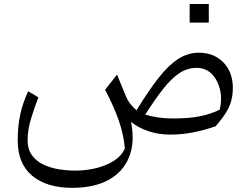

<svg xmlns="http://www.w3.org/2000/svg" viewBox="-20 -654 1234 947"><path d="M819.3 9.8Q760.3 9.8 710 -7.6Q659.7 -24.9 626.5 -53.2Q646 48.3 616.5 121.3Q586.9 194.3 515.4 233.4Q443.8 272.5 336.4 272.5Q210.4 272.5 138.9 212.9Q67.4 153.3 67.4 39.1Q67.4 -32.7 80.1 -90.3Q92.8 -147.9 119.1 -204.1L169.4 -173.8Q150.4 -125 133.3 -69.6Q116.2 -14.2 116.2 36.6Q116.2 82 137.2 111.3Q158.2 140.6 192.9 157.2Q227.5 173.8 269 180.7Q310.5 187.5 351.6 187.5Q405.3 187.5 455.3 175Q505.4 162.6 543 138.2Q580.6 113.8 595.7 78.1Q589.8 8.8 565.9 -59.6Q542 -127.9 498.5 -211.4L557.1 -286.1L598.1 -186.5Q609.4 -158.7 621.6 -143.1Q633.8 -127.4 653.3 -109.9Q712.9 -207.5 762.5 -270.5Q812 -333.5 859.6 -363.8Q907.2 -394 960.4 -394Q1035.2 -394 1081.8 -346.2Q1128.4 -298.3 1128.4 -220.7Q1128.4 -186 1120.6 -157Q1112.8 -127.9 1094.5 -98.4Q1076.2 -68.8 1043.9 -31.2Q987.3 -11.7 932.6 -1Q877.9 9.8 819.3 9.8ZM1064 -113.3Q1076.2 -165.5 1064.9 -212.6Q1053.7 -259.8 1023.9 -289.6Q994.1 -319.3 950.7 -319.3Q903.8 -319.3 864 -292.7Q824.2 -266.1 784.2 -214.8Q744.1 -163.6 696.3 -88.9Q720.2 -81.1 755.9 -75.4Q791.5 -69.8 836.9 -69.8Q913.1 -69.8 966.3 -80.6Q1019.5 -91.3 1064 -113.3ZM915.5 -634.3H1009.8V-542.5H915.5Z"/></svg>

Font: Pinar-DS3-FD Regular
Style: Regular
Weight: 400
Designer: Amin Abedi
Version: Version 3.000